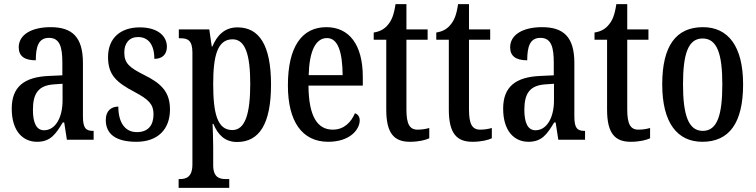

<svg xmlns="http://www.w3.org/2000/svg" viewBox="-20 -679 3672 933"><path d="M160 10C226 10 251 -28 285 -84H292L305 0H435V-43H432C395 -43 383 -59 383 -115V-373C383 -500 330 -547 226 -547C134 -547 71 -511 71 -449C71 -407 98 -386 154 -386C154 -452 167 -495 218 -495C272 -495 283 -448 283 -373V-313L218 -310C97 -305 37 -257 37 -151C37 -41 92 10 160 10ZM194 -46C156 -46 140 -84 140 -145C140 -223 165 -264 242 -269L284 -272V-191C284 -107 249 -46 194 -46Z M643 10C747 10 806 -51 806 -147C806 -233 763 -274 680 -315C609 -351 584 -371 584 -424C584 -469 608 -499 651 -499C700 -499 730 -463 730 -393C770 -393 791 -416 791 -452C791 -502 749 -546 659 -546C567 -546 505 -495 505 -402C505 -316 544 -279 636 -231C703 -195 726 -172 726 -124C726 -70 700 -37 645 -37C585 -37 555 -87 555 -161C523 -161 494 -143 494 -96C494 -26 545 10 643 10Z M848 234H1094V191H1075C1047 191 1016 183 1016 124V37C1016 -8 1014 -47 1013 -77H1017C1039 -23 1074 11 1132 11C1239 11 1297 -75 1297 -268C1297 -461 1239 -546 1134 -546C1072 -546 1035 -508 1012 -453H1009L997 -536H849V-493H858C891 -493 915 -484 915 -424V120C915 182 884 191 855 191H848ZM1109 -47C1036 -47 1016 -128 1016 -271C1016 -406 1036 -488 1110 -488C1172 -488 1196 -413 1196 -272C1196 -128 1172 -47 1109 -47Z M1575 10C1682 10 1728 -51 1728 -94C1728 -113 1718 -124 1705 -129C1686 -85 1652 -49 1597 -49C1521 -49 1480 -116 1479 -263H1743V-305C1743 -463 1676 -547 1566 -547C1447 -547 1379 -452 1379 -264C1379 -90 1447 10 1575 10ZM1645 -314H1480C1483 -429 1513 -494 1569 -494C1624 -494 1644 -422 1645 -314Z M1972 10C2016 10 2049 1 2066 -7V-57C2048 -52 2031 -49 2009 -49C1970 -49 1955 -77 1955 -147V-486H2058V-536H1955V-659H1902C1894 -605 1883 -581 1867 -561C1851 -540 1829 -526 1796 -521V-486H1857V-146C1857 -30 1896 10 1972 10Z M2276 10C2320 10 2353 1 2370 -7V-57C2352 -52 2335 -49 2313 -49C2274 -49 2259 -77 2259 -147V-486H2362V-536H2259V-659H2206C2198 -605 2187 -581 2171 -561C2155 -540 2133 -526 2100 -521V-486H2161V-146C2161 -30 2200 10 2276 10Z M2548 10C2614 10 2639 -28 2673 -84H2680L2693 0H2823V-43H2820C2783 -43 2771 -59 2771 -115V-373C2771 -500 2718 -547 2614 -547C2522 -547 2459 -511 2459 -449C2459 -407 2486 -386 2542 -386C2542 -452 2555 -495 2606 -495C2660 -495 2671 -448 2671 -373V-313L2606 -310C2485 -305 2425 -257 2425 -151C2425 -41 2480 10 2548 10ZM2582 -46C2544 -46 2528 -84 2528 -145C2528 -223 2553 -264 2630 -269L2672 -272V-191C2672 -107 2637 -46 2582 -46Z M3045 10C3089 10 3122 1 3139 -7V-57C3121 -52 3104 -49 3082 -49C3043 -49 3028 -77 3028 -147V-486H3131V-536H3028V-659H2975C2967 -605 2956 -581 2940 -561C2924 -540 2902 -526 2869 -521V-486H2930V-146C2930 -30 2969 10 3045 10Z M3393 10C3523 10 3591 -81 3591 -269C3591 -456 3517 -547 3396 -547C3265 -547 3198 -456 3198 -269C3198 -81 3272 10 3393 10ZM3395 -43C3325 -43 3299 -121 3299 -269C3299 -417 3324 -492 3394 -492C3465 -492 3490 -417 3490 -269C3490 -121 3466 -43 3395 -43Z"/></svg>

Font: Noto Serif Sinhala ExtraCondensed Medium
Style: Regular
Weight: 500
Width: 2
Designer: Jelle Bosma - Monotype Design Team
Foundry: Monotype Imaging Inc.
Version: Version 2.007